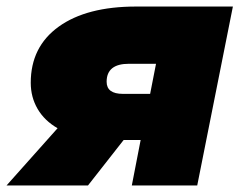

<svg xmlns="http://www.w3.org/2000/svg" viewBox="-61 -567 732 587"><path d="M651 -547 542 0H342L369 -139H317L208 0H-41L115 -175Q75 -198 54 -234Q33 -270 33 -314Q33 -424 118.5 -485.5Q204 -547 355 -547ZM265 -317Q265 -280 315 -280H398L416 -372H333Q265 -372 265 -317Z"/></svg>

Font: Montserrat Alternates Black
Style: Italic
Weight: 900
Italic angle: -11.3°
Designer: Julieta Ulanovsky
Foundry: Julieta Ulanovsky
Version: Version 7.200